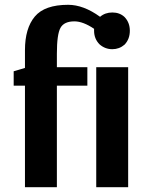

<svg xmlns="http://www.w3.org/2000/svg" viewBox="-20 -780 615 800"><path d="M514 -500V0H381V-500ZM264 -760Q328 -760 397 -710Q418 -728 448 -728Q479 -728 499 -709Q521 -686 521 -652Q521 -617 499 -594Q477 -575 448 -575Q418 -575 395 -595Q372 -618 372 -652V-660Q326 -691 290 -691Q247 -691 232 -664Q217 -637 217 -556V-500H344V-423H217V0H84V-423H37V-483L84 -497V-571Q84 -662 125 -711Q166 -760 264 -760Z"/></svg>

Font: ArsenalBold
Style: Bold
Weight: 700
Designer: Andrij Shevchenko
Foundry: Stairsfor.com
Version: Version 1.000